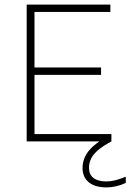

<svg xmlns="http://www.w3.org/2000/svg" viewBox="-20 -615 567 835"><path d="M96 0V-595H460V-563H130V-32H464.5V0ZM120 -289.5V-321.5H419.5V-289.5ZM443.5 200Q393.5 200 366.2 177.8Q339 155.5 339 115.5Q339 89.5 350 66Q361 42.5 385.8 20.5Q410.5 -1.5 451.5 -23.5L464.5 0Q427 20 405.8 38.5Q384.5 57 375.8 75.5Q367 94 367 114Q367 143.5 386.2 158.8Q405.5 174 442 174Q462 174 481.5 169Q501 164 527 153.5V180.5Q506.5 190 485.5 195Q464.5 200 443.5 200Z"/></svg>

Font: Encode Sans SC Condensed Thin Thin
Style: Regular
Weight: 250
Version: Version 3.002